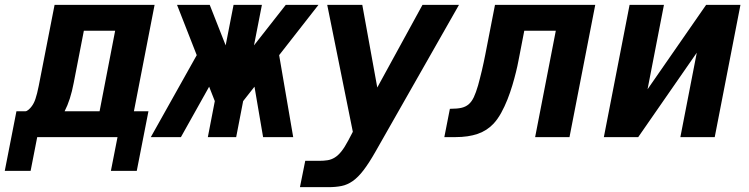

<svg xmlns="http://www.w3.org/2000/svg" viewBox="-68 -567 3099 794"><path d="M0 -106.9H37.1Q42.5 -106.9 50 -113.3Q57.6 -119.6 63.5 -127.9Q67.9 -133.8 71.5 -140.9Q75.2 -147.9 78.6 -158Q82 -168 85.4 -181.4Q88.9 -194.8 92.3 -212.4L157.7 -546.9H571.3L485.8 -106.9H545.9L497.6 139.6H390.6L418 0H85.9L58.6 139.6H-48.3ZM343.8 -106.9 408.2 -439.9H278.8L236.8 -224.1Q230 -188.5 220.7 -159.4Q211.4 -130.4 199.2 -106.9Z M745.6 -338.9 664.1 -546.9H799.3L865.2 -379.4L897.9 -546.9H1015.1L982.4 -379.4L1113.8 -546.9H1249L1086.4 -338.9L1144.5 0H1020L984.4 -208.5L937.5 -148.9L908.7 0H791.5L820.3 -148.9L796.9 -208.5L680.2 0H555.7Z M1194.3 98.1H1251.5Q1271.5 98.1 1287.4 95.5Q1303.2 92.8 1317.1 84Q1331.1 75.2 1344.2 58.6Q1357.4 42 1372.1 14.2L1391.1 -22L1285.2 -546.9H1430.2L1492.2 -205.1L1679.2 -546.9H1830.1L1485.4 59.1Q1458 107.4 1435.5 136.7Q1413.1 166 1390.9 181.6Q1368.7 197.3 1344.5 202.1Q1320.3 207 1289.6 207H1172.4Z M1792.5 -117.2H1797.4Q1822.8 -117.2 1840.1 -121.1Q1857.4 -125 1869.9 -135.5Q1882.3 -146 1891.4 -165Q1900.4 -184.1 1909.2 -214.4Q1912.6 -227.1 1916.7 -242.9Q1920.9 -258.8 1924.8 -275.6Q1928.7 -292.5 1932.4 -309.6Q1936 -326.7 1939 -341.8L1979 -546.9H2393.6L2287.1 0H2145L2230.5 -439.9H2100.1L2081.5 -343.8Q2079.6 -335 2075.9 -315.2Q2072.3 -295.4 2065.9 -269.5Q2059.6 -243.7 2050.8 -214.1Q2042 -184.6 2030.5 -155.5Q2019 -126.5 2004.6 -100.3Q1990.2 -74.2 1973.1 -55.7Q1946.3 -26.9 1907.5 -13.4Q1868.7 0 1815.9 0H1769.5Z M2535.6 -546.9H2677.7L2609.9 -197.8L2852.1 -546.9H2994.1L2887.7 0H2745.6L2813.5 -349.1L2571.3 0H2429.2Z"/></svg>

Font: Hack
Style: Bold Italic
Weight: 700
Italic angle: -11°
Monospace: yes
Designer: Christopher Simpkins
Foundry: Christopher Simpkins
Version: Version 2.017; ttfautohint (v1.4.1) -l 4 -r 80 -G 350 -x 0 -